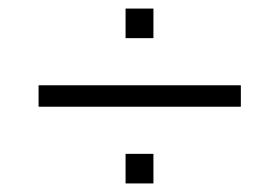

<svg xmlns="http://www.w3.org/2000/svg" viewBox="-20 -479 652 448"><path d="M70 -230V-280H542V-230ZM273 -51V-120H338V-51ZM273 -390V-459H338V-390Z"/></svg>

Font: Archivo Thin
Style: Regular
Weight: 250
Designer: Hector Gatti
Foundry: Omnibus-Type
Version: Version 2.001